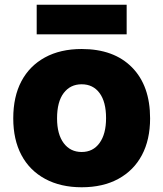

<svg xmlns="http://www.w3.org/2000/svg" viewBox="-20 -779 690 811"><path d="M325 12Q236 12 170.5 -23.5Q105 -59 70.5 -124Q36 -189 36 -279Q36 -371 70.5 -436Q105 -501 170 -536.5Q235 -572 325 -572Q461 -572 537.5 -494.5Q614 -417 614 -279Q614 -189 579.5 -124Q545 -59 480 -23.5Q415 12 325 12ZM325 -137Q373 -137 400.5 -175Q428 -213 428 -280Q428 -349 400.5 -386Q373 -423 325 -423Q277 -423 249 -386Q221 -349 221 -279Q221 -212 249 -174.5Q277 -137 325 -137ZM135 -634V-759H515V-634Z"/></svg>

Font: Azeret Mono Thin ExtraBold
Style: Regular
Weight: 800
Version: Version 1.002